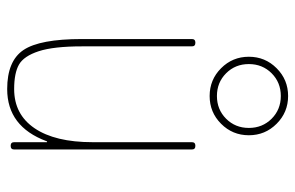

<svg xmlns="http://www.w3.org/2000/svg" viewBox="-165 -655 830 540"><g transform="rotate(90 250.0 -385.0)"><path d="M314 -733.9Q288.1 -759.8 250 -759.8Q211.9 -759.8 186 -733.9Q160.2 -708 160.2 -669.9Q160.2 -631.8 186 -606Q211.9 -580.1 250 -580.1Q288.1 -580.1 314 -606Q339.8 -631.8 339.8 -669.9Q339.8 -708 314 -733.9ZM328.1 -591.8Q295.9 -559.6 250 -559.6Q204.1 -559.6 171.9 -591.8Q139.6 -624 139.6 -669.9Q139.6 -715.8 171.9 -748Q204.1 -780.3 250 -780.3Q295.9 -780.3 328.1 -748Q360.4 -715.8 360.4 -669.9Q360.4 -624 328.1 -591.8ZM230.5 9.8Q151.4 9.8 120.6 -36.1Q89.8 -82 89.8 -200.2V-509.8Q89.8 -519.5 100.1 -519.5Q110.4 -519.5 110.4 -509.8V-200.2Q110.4 -121.1 124 -79.1Q137.7 -37.1 161.6 -23.4Q185.5 -9.8 230.5 -9.8Q301.8 -9.8 340.8 -67.4Q379.9 -125 379.9 -230.5V-509.8Q379.9 -519.5 390.1 -519.5Q400.4 -519.5 400.4 -509.8V-9.8Q400.4 0 390.1 0Q379.9 0 379.9 -9.8V-101.6Q379.9 -102.5 378.9 -102.5Q377 -102.5 377 -100.6Q335.9 9.8 230.5 9.8Z"/></g></svg>

Font: Rounded Mgen+ 1m thin
Style: Regular
Weight: 100
Designer: [Source Han Sans]
Ryoko NISHIZUKA  (kana & ideographs); Paul D. Hunt (Latin, Greek & Cyrillic); Wenlong ZHANG  (bopomofo
Version: Version 1.059.20150602